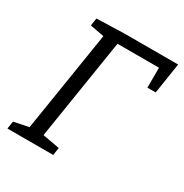

<svg xmlns="http://www.w3.org/2000/svg" viewBox="-163 -825 910 952"><g transform="rotate(30 292.5 -349.0)"><path d="M10.6 0 17.3 -43.5 113.2 -62.9 100.5 -49.2 195.5 -646.9 206.2 -632.2 113.2 -649.5 119.9 -693 281.5 -698H585L557.7 -522.5H510.2L510.8 -647.8L526.5 -636.8H257.8L275.2 -650.2L179.9 -49.2L169.5 -63.5L279.1 -43.5L272.8 0Z"/></g></svg>

Font: Bitter Thin
Style: Italic
Weight: 100
Italic angle: -9°
Designer: Sol Matas, and Bitter project Authors
Foundry: Sol Matas
Version: Version 2.002